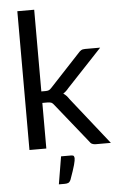

<svg xmlns="http://www.w3.org/2000/svg" viewBox="-61 -778 631 1015"><g transform="rotate(-5 254.0 -270.5)"><path d="M160 -736.5V-303H183Q193 -303 199.8 -305.8Q206.5 -308.5 214 -317L374 -488.5Q381 -497 388.8 -501.8Q396.5 -506.5 409.5 -506.5H490L303.5 -308Q290 -291 274.5 -281.5Q283.5 -275.5 290.8 -267.8Q298 -260 304.5 -250L502.5 0H423Q411.5 0 403.2 -3.8Q395 -7.5 389 -17.5L222.5 -225Q215 -235.5 207.8 -238.8Q200.5 -242 185.5 -242H160V0H70.5V-736.5ZM287.5 48Q299 48 301.8 53.2Q304.5 58.5 304.5 64.5Q304.5 69 303.2 77.5Q302 86 298.2 99.2Q294.5 112.5 288.2 131.5Q282 150.5 272.5 176.5Q267.5 187.5 260.2 191Q253 194.5 240.5 194.5H209.5L234 48Z"/></g></svg>

Font: Lato-Regular
Style: Regular
Weight: 400
Designer: Lukasz Dziedzic with Adam Twardoch and Botio Nikoltchev
Foundry: tyPoland Lukasz Dziedzic
Version: Version 2.015; 2015-08-06; http://www.latofonts.com/